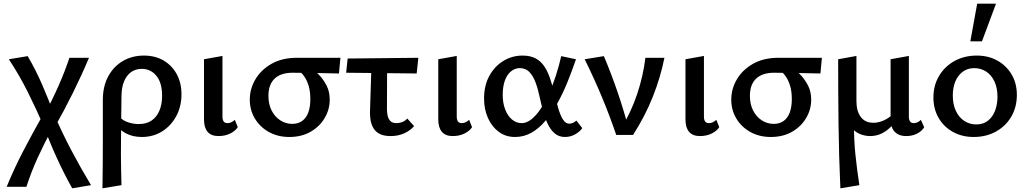

<svg xmlns="http://www.w3.org/2000/svg" viewBox="-20 -731 5567 1040"><path d="M371 289Q326 208 288 125Q250 42 220 -40Q179 -135 132 -229.5Q85 -324 28 -410L130 -427Q174 -352 209 -271Q244 -190 272 -114Q316 -13 364.5 79.5Q413 172 473 272ZM16 281Q56 183 106 87Q156 -9 212 -108L263 -35Q220 45 184.5 122.5Q149 200 123 281ZM274 -38 222 -113Q263 -189 297 -266Q331 -343 356 -418H462Q423 -325 375.5 -229Q328 -133 274 -38Z M535 289Q536 227 536.5 165.5Q537 104 537 44Q537 -16 537 -74.5Q537 -133 537 -189Q537 -263 566 -317Q595 -371 645.5 -400.5Q696 -430 759 -430Q821 -430 866.5 -403Q912 -376 937.5 -329Q963 -282 963 -220Q963 -155 935 -102.5Q907 -50 858.5 -19.5Q810 11 748 11Q698 11 659.5 -10Q621 -31 604 -66L629 -97Q645 -78 674 -68.5Q703 -59 731 -59Q773 -59 801 -78Q829 -97 843.5 -131.5Q858 -166 858 -212Q858 -283 827 -320.5Q796 -358 748 -358Q714 -358 689.5 -340Q665 -322 651.5 -289Q638 -256 638 -208Q637 -137 636.5 -81Q636 -25 635.5 21Q635 67 635 108Q635 149 636 188.5Q637 228 638 272Z M1163 6Q1124 6 1104.5 -17Q1085 -40 1085 -84V-410L1185 -428V-100Q1185 -82 1191.5 -73Q1198 -64 1213 -64Q1223 -64 1233.5 -69Q1244 -74 1252 -82L1268 -42Q1254 -21 1226.5 -7.5Q1199 6 1163 6Z M1547 11Q1485 11 1436.5 -16Q1388 -43 1360.5 -89Q1333 -135 1333 -191Q1333 -250 1363.5 -301.5Q1394 -353 1451 -385.5Q1508 -418 1589 -418H1824L1816 -333Q1754 -334 1694.5 -335.5Q1635 -337 1565 -337Q1501 -337 1467.5 -305Q1434 -273 1434 -212Q1434 -166 1451.5 -132Q1469 -98 1498.5 -79Q1528 -60 1563 -60Q1595 -60 1617 -76Q1639 -92 1650 -122Q1661 -152 1661 -194Q1661 -235 1652 -265.5Q1643 -296 1627 -318.5Q1611 -341 1589 -357L1664 -366Q1686 -349 1709.5 -324Q1733 -299 1749.5 -266.5Q1766 -234 1766 -191Q1766 -138 1738.5 -91.5Q1711 -45 1662 -17Q1613 11 1547 11Z M1855 -337 1863 -414 2246 -418 2237 -333ZM1984 -121 1993 -410H2077L2076 -137Q2076 -125 2079 -107.5Q2082 -90 2093 -77Q2104 -64 2128 -64Q2143 -64 2159 -70Q2175 -76 2186 -89L2223 -48Q2204 -25 2171 -9.5Q2138 6 2096 6Q2056 6 2033 -7.5Q2010 -21 1999.5 -42.5Q1989 -64 1986.5 -85Q1984 -106 1984 -121Z M2432 6Q2393 6 2373.5 -17Q2354 -40 2354 -84V-410L2454 -428V-100Q2454 -82 2460.5 -73Q2467 -64 2482 -64Q2492 -64 2502.5 -69Q2513 -74 2521 -82L2537 -42Q2523 -21 2495.5 -7.5Q2468 6 2432 6Z M2770 11Q2719 11 2681.5 -17Q2644 -45 2623 -92Q2602 -139 2602 -197Q2602 -268 2630.5 -320Q2659 -372 2706.5 -401Q2754 -430 2810 -430Q2853 -430 2881.5 -414.5Q2910 -399 2928 -372Q2946 -345 2958 -310.5Q2970 -276 2979 -239Q2992 -186 3003.5 -146Q3015 -106 3029.5 -83.5Q3044 -61 3064 -61Q3073 -61 3083.5 -65.5Q3094 -70 3102 -78L3134 -37Q3122 -19 3096.5 -4Q3071 11 3040 11Q3007 11 2984 -9Q2961 -29 2946 -61.5Q2931 -94 2921 -131.5Q2911 -169 2903 -206Q2894 -250 2880.5 -285.5Q2867 -321 2847 -341.5Q2827 -362 2795 -362Q2770 -362 2748.5 -345Q2727 -328 2715 -295.5Q2703 -263 2703 -216Q2703 -173 2716.5 -138Q2730 -103 2753.5 -83.5Q2777 -64 2806 -64Q2832 -64 2858 -84.5Q2884 -105 2908 -140.5Q2932 -176 2953 -222.5Q2974 -269 2991 -321.5Q3008 -374 3020 -427L3100 -410Q3078 -346 3053 -284.5Q3028 -223 2998 -169.5Q2968 -116 2933 -75Q2898 -34 2857.5 -11.5Q2817 11 2770 11Z M3318 0Q3283 -103 3240.5 -205Q3198 -307 3147 -410L3251 -427Q3293 -327 3327 -227Q3361 -127 3387 -27H3340Q3399 -124 3431.5 -222Q3464 -320 3476 -418H3579Q3558 -313 3516.5 -208Q3475 -103 3409 0Z M3771 6Q3732 6 3712.5 -17Q3693 -40 3693 -84V-410L3793 -428V-100Q3793 -82 3799.5 -73Q3806 -64 3821 -64Q3831 -64 3841.5 -69Q3852 -74 3860 -82L3876 -42Q3862 -21 3834.5 -7.5Q3807 6 3771 6Z M4155 11Q4093 11 4044.5 -16Q3996 -43 3968.5 -89Q3941 -135 3941 -191Q3941 -250 3971.5 -301.5Q4002 -353 4059 -385.5Q4116 -418 4197 -418H4432L4424 -333Q4362 -334 4302.5 -335.5Q4243 -337 4173 -337Q4109 -337 4075.5 -305Q4042 -273 4042 -212Q4042 -166 4059.5 -132Q4077 -98 4106.5 -79Q4136 -60 4171 -60Q4203 -60 4225 -76Q4247 -92 4258 -122Q4269 -152 4269 -194Q4269 -235 4260 -265.5Q4251 -296 4235 -318.5Q4219 -341 4197 -357L4272 -366Q4294 -349 4317.5 -324Q4341 -299 4357.5 -266.5Q4374 -234 4374 -191Q4374 -138 4346.5 -91.5Q4319 -45 4270 -17Q4221 11 4155 11Z M4532 289Q4524 114 4522 -60.5Q4520 -235 4520 -410L4619 -428V-183Q4619 -129 4642.5 -97.5Q4666 -66 4711 -66Q4734 -66 4758 -75Q4782 -84 4803.5 -101Q4825 -118 4838 -145L4862 -124Q4841 -83 4814.5 -53.5Q4788 -24 4758 -9Q4728 6 4694 6Q4665 6 4638 -5Q4611 -16 4594 -39L4606 -58Q4605 23 4613.5 106Q4622 189 4635 272ZM4889 6Q4861 6 4842.5 -4.5Q4824 -15 4814 -35Q4804 -55 4804 -84V-410L4903 -428V-100Q4903 -82 4909.5 -73Q4916 -64 4930 -64Q4940 -64 4950.5 -69Q4961 -74 4968 -82L4986 -42Q4974 -21 4948 -7.5Q4922 6 4889 6Z M5254 11Q5191 11 5141.5 -16.5Q5092 -44 5064 -92.5Q5036 -141 5036 -203Q5036 -269 5067 -320.5Q5098 -372 5151 -401Q5204 -430 5271 -430Q5334 -430 5383 -402.5Q5432 -375 5460 -327Q5488 -279 5488 -217Q5488 -151 5458 -99.5Q5428 -48 5375 -18.5Q5322 11 5254 11ZM5268 -57Q5307 -57 5332.5 -78Q5358 -99 5370.5 -133Q5383 -167 5383 -206Q5383 -255 5366.5 -290Q5350 -325 5321.5 -343.5Q5293 -362 5257 -362Q5220 -362 5193.5 -341.5Q5167 -321 5154 -288Q5141 -255 5141 -214Q5141 -165 5158 -129.5Q5175 -94 5204 -75.5Q5233 -57 5268 -57ZM5236 -507 5273 -711H5375L5299 -507Z"/></svg>

Font: Ysabeau Office SemiBold
Style: Regular
Weight: 600
Designer: Christian Thalmann (Catharsis Fonts)
Version: Version 2.001;gftools[0.9.30]; featfreeze: tnum,lnum,ss02